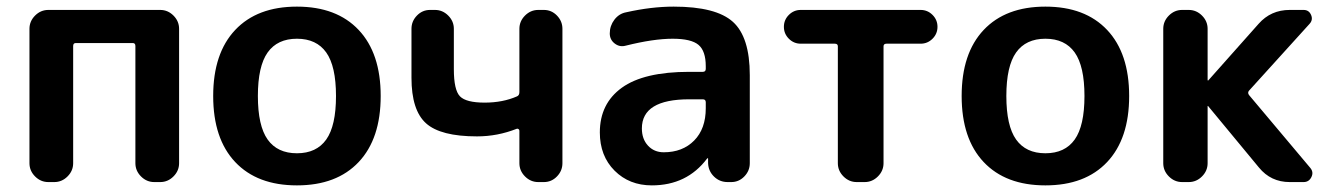

<svg xmlns="http://www.w3.org/2000/svg" viewBox="-20 -550 4023 580"><path d="M126 0Q103 0 86 -17Q69 -34 69 -57V-463Q69 -486 86 -503Q103 -520 126 -520H464Q487 -520 504 -503Q521 -486 521 -463V-57Q521 -34 504 -17Q487 0 464 0H446Q423 0 406 -17Q389 -34 389 -57V-411Q389 -420 381 -420H209Q201 -420 201 -411V-57Q201 -34 184 -17Q167 0 144 0Z M965.5 -391.5Q936 -433 877 -433Q818 -433 788.5 -391.5Q759 -350 759 -260Q759 -170 788.5 -128.5Q818 -87 877 -87Q936 -87 965.5 -128.5Q995 -170 995 -260Q995 -350 965.5 -391.5ZM1063.5 -60.5Q997 10 877 10Q757 10 690.5 -60.5Q624 -131 624 -260Q624 -389 690.5 -459.5Q757 -530 877 -530Q997 -530 1063.5 -459.5Q1130 -389 1130 -260Q1130 -131 1063.5 -60.5Z M1421 -138Q1311 -138 1267 -177.5Q1223 -217 1223 -315V-463Q1223 -486 1239.5 -503Q1256 -520 1279 -520H1294Q1317 -520 1334 -503Q1351 -486 1351 -463V-341Q1351 -278 1369.5 -259Q1388 -240 1444 -240Q1499 -240 1542 -259Q1549 -262 1549 -272V-463Q1549 -486 1566 -503Q1583 -520 1606 -520H1623Q1646 -520 1662.5 -503Q1679 -486 1679 -463V-57Q1679 -34 1662.5 -17Q1646 0 1623 0H1606Q1583 0 1566 -17Q1549 -34 1549 -57V-155Q1549 -158 1546.5 -160Q1544 -162 1541 -161Q1483 -138 1421 -138Z M2062 -250Q1919 -250 1919 -162Q1919 -130 1937.5 -110Q1956 -90 1985 -90Q2042 -90 2077 -125.5Q2112 -161 2112 -223V-241Q2112 -250 2103 -250ZM1949 10Q1881 10 1836.5 -34.5Q1792 -79 1792 -150Q1792 -237 1858.5 -285Q1925 -333 2062 -333H2103Q2112 -333 2112 -342V-350Q2112 -396 2090 -414.5Q2068 -433 2012 -433Q1954 -433 1870 -412Q1852 -407 1837 -418.5Q1822 -430 1822 -449Q1822 -472 1836 -490.5Q1850 -509 1872 -513Q1948 -530 2015 -530Q2143 -530 2194 -484Q2245 -438 2245 -323V-57Q2245 -34 2228.5 -17Q2212 0 2189 0H2178Q2154 0 2137 -16.5Q2120 -33 2119 -57V-71Q2119 -72 2118 -72Q2116 -72 2116 -71Q2055 10 1949 10Z M2399 -418Q2378 -418 2363 -433Q2348 -448 2348 -469Q2348 -490 2363 -505Q2378 -520 2399 -520H2761Q2782 -520 2797 -505Q2812 -490 2812 -469Q2812 -448 2797 -433Q2782 -418 2761 -418H2658Q2649 -418 2649 -410V-57Q2649 -34 2632 -17Q2615 0 2592 0H2568Q2545 0 2528 -17Q2511 -34 2511 -57V-410Q2511 -418 2502 -418Z M3226.5 -391.5Q3197 -433 3138 -433Q3079 -433 3049.5 -391.5Q3020 -350 3020 -260Q3020 -170 3049.5 -128.5Q3079 -87 3138 -87Q3197 -87 3226.5 -128.5Q3256 -170 3256 -260Q3256 -350 3226.5 -391.5ZM3324.5 -60.5Q3258 10 3138 10Q3018 10 2951.5 -60.5Q2885 -131 2885 -260Q2885 -389 2951.5 -459.5Q3018 -530 3138 -530Q3258 -530 3324.5 -459.5Q3391 -389 3391 -260Q3391 -131 3324.5 -60.5Z M3551 0Q3528 0 3511 -17Q3494 -34 3494 -57V-463Q3494 -486 3511 -503Q3528 -520 3551 -520H3571Q3594 -520 3611 -503Q3628 -486 3628 -463V-308Q3628 -307 3629 -307H3630L3782 -478Q3819 -520 3876 -520H3918Q3934 -520 3940.5 -505Q3947 -490 3936 -478L3753 -276Q3748 -270 3753 -263L3938 -43Q3949 -30 3941.5 -15Q3934 0 3918 0H3876Q3819 0 3783 -44L3630 -229Q3630 -230 3629 -230Q3628 -230 3628 -229V-57Q3628 -34 3611 -17Q3594 0 3571 0Z"/></svg>

Font: Rounded Mplus 1c Bold
Style: Bold
Weight: 700
Version: Version 1.059.20150529